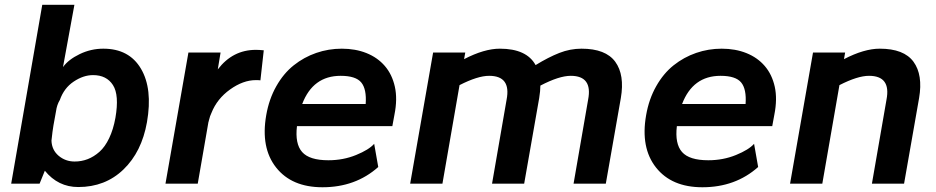

<svg xmlns="http://www.w3.org/2000/svg" viewBox="-20 -770 3926 805"><path d="M413.1 -565.9Q521.5 -565.9 571 -481.9Q620.6 -397.9 596.2 -257.8Q574.2 -133.3 497.8 -59.6Q421.4 14.2 308.1 14.2Q223.6 14.2 168 -54.2L146 0H26.9L157.2 -750H292L244.1 -488.8Q267.1 -520.5 314.2 -543.2Q361.3 -565.9 413.1 -565.9ZM463.9 -275.9Q480.5 -371.6 453.6 -413.3Q426.8 -455.1 370.1 -455.1Q329.6 -455.1 289.1 -428Q248.5 -400.9 231 -351.1Q218.3 -330.1 214.8 -303.2L204.1 -244.1Q200.2 -222.2 195.8 -180.2Q197.3 -141.1 225.8 -116.9Q254.4 -92.8 293 -92.8Q321.8 -92.8 347.7 -102.8Q373.5 -112.8 397 -133.5Q420.4 -154.3 437.7 -190.7Q455.1 -227.1 463.9 -275.9Z M1052.7 -561Q1066.4 -561 1085.9 -559.1L1071.8 -433.1Q1067.9 -434.1 1052.7 -434.1Q999.5 -434.1 944.8 -395Q890.1 -356 866.7 -296.9Q863.8 -291.5 860.8 -282.7Q857.9 -273.9 856 -265.6L854 -257.8V-258.8L809.1 0H673.8L770 -549.8H904.8L893.1 -479Q955.6 -561 1052.7 -561Z M1413.1 -565.9Q1470.2 -565.9 1516.6 -547.4Q1563 -528.8 1593.5 -493.4Q1624 -458 1635.5 -406.5Q1647 -355 1633.8 -289.1L1625 -241.2H1225.1Q1216.3 -167 1246.8 -132.6Q1277.3 -98.1 1356.9 -98.1Q1418.9 -98.1 1472.9 -120.1Q1526.9 -142.1 1548.8 -167L1565.9 -69.8Q1470.7 15.1 1332 15.1Q1203.1 15.1 1137.7 -67.6Q1072.3 -150.4 1096.2 -287.1Q1107.9 -354.5 1138.4 -408.4Q1168.9 -462.4 1211.7 -496.3Q1254.4 -530.3 1305.9 -548.1Q1357.4 -565.9 1413.1 -565.9ZM1408.2 -452.1Q1292 -452.1 1247.1 -334H1513.2Q1517.6 -396.5 1494.6 -424.3Q1471.7 -452.1 1408.2 -452.1Z M2418 -565.9Q2519.5 -565.9 2559.6 -511Q2599.6 -456.1 2583 -358.9L2520 0H2384.8L2445.8 -352.1Q2465.3 -452.1 2373 -452.1Q2324.2 -452.1 2245.6 -411.1Q2245.6 -389.2 2240.7 -358.9L2177.7 0H2043L2104 -352.1Q2123.5 -452.1 2030.8 -452.1Q1982.9 -452.1 1906.7 -413.1L1835 0H1699.7L1795.9 -549.8H1930.7L1925.8 -522Q2010.3 -565.9 2075.7 -565.9Q2188 -565.9 2225.6 -497.1Q2279.8 -530.3 2325.2 -548.1Q2370.6 -565.9 2418 -565.9Z M3005.9 -565.9Q3063 -565.9 3109.4 -547.4Q3155.8 -528.8 3186.3 -493.4Q3216.8 -458 3228.3 -406.5Q3239.7 -355 3226.6 -289.1L3217.8 -241.2H2817.9Q2809.1 -167 2839.6 -132.6Q2870.1 -98.1 2949.7 -98.1Q3011.7 -98.1 3065.7 -120.1Q3119.6 -142.1 3141.6 -167L3158.7 -69.8Q3063.5 15.1 2924.8 15.1Q2795.9 15.1 2730.5 -67.6Q2665 -150.4 2689 -287.1Q2700.7 -354.5 2731.2 -408.4Q2761.7 -462.4 2804.4 -496.3Q2847.2 -530.3 2898.7 -548.1Q2950.2 -565.9 3005.9 -565.9ZM3001 -452.1Q2884.8 -452.1 2839.8 -334H3106Q3110.4 -396.5 3087.4 -424.3Q3064.5 -452.1 3001 -452.1Z M3668.5 -565.9Q3770 -565.9 3810.1 -511Q3850.1 -456.1 3833.5 -358.9L3770.5 0H3635.7L3696.8 -352.1Q3716.3 -452.1 3623.5 -452.1Q3575.7 -452.1 3499.5 -413.1L3427.7 0H3292.5L3388.7 -549.8H3523.4L3518.6 -522Q3603 -565.9 3668.5 -565.9Z"/></svg>

Font: Stilu SemiBold
Style: Italic
Weight: 600
Italic angle: -10°
Designer: Genilson Lima Santos
Foundry: Genilson Lima Santos
Version: Version 1.200;PS 001.200;hotconv 1.0.88;makeotf.lib2.5.64775